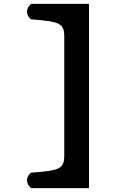

<svg xmlns="http://www.w3.org/2000/svg" viewBox="-20 -749 680 986"><path d="M437 -729H139.6L132.3 -721.7C114.6 -704 114.6 -674 132.3 -656.3L138.8 -649.8L148 -649.1C288.6 -637.9 310 -627.9 310 -561V50C310 116.6 287.7 126.9 148.2 137.1L138.9 137.7L132.3 144.3C114.6 162 114.6 192 132.3 209.7L139.6 217H437Z"/></svg>

Font: Linux Libertine Mono O 
Style: Mono Bold
Weight: 400
Designer: Philipp H. Poll
Foundry: Philipp H. Poll
Version: Version 5.1.7